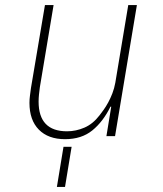

<svg xmlns="http://www.w3.org/2000/svg" viewBox="-20 -536 640 756"><path d="M236 12Q170 12 133 -25.5Q96 -63 96 -131Q96 -145 98 -160Q100 -175 102 -190L157 -516H191L137 -193Q135 -179 133.5 -164Q132 -149 132 -136Q132 -19 244 -19Q279 -19 312.5 -33.5Q346 -48 372 -82Q379 -91 388 -103.5Q397 -116 406 -132.5Q415 -149 422.5 -168.5Q430 -188 434 -210L485 -516H519L433 0H399L418 -116H415Q386 -57 343.5 -22.5Q301 12 236 12ZM230 42H262L236 200H204Z"/></svg>

Font: IBM Plex Mono ExtraLight
Style: Italic
Weight: 200
Italic angle: -9°
Monospace: yes
Designer: Mike Abbink, Paul van der Laan, Pieter van Rosmalen
Foundry: Bold Monday
Version: Version 2.3